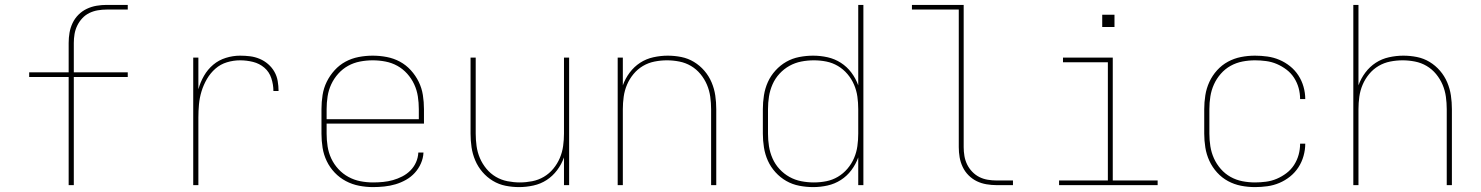

<svg xmlns="http://www.w3.org/2000/svg" viewBox="-20 -755 6040 783"><path d="M260 0V-441H99V-460H260V-580Q260 -601 263.5 -621.5Q267 -642 276 -661Q285 -680 300 -695Q315 -710 334 -719Q353 -728 373.5 -731.5Q394 -735 415 -735H501V-716H415Q397 -716 379 -713Q361 -710 344.5 -702Q328 -694 315.5 -680.5Q303 -667 295 -650.5Q287 -634 284 -616Q281 -598 281 -580V-460H501V-441H281V0Z M768 0V-520H789V-391Q797 -420 812 -446Q827 -472 849.5 -491Q872 -510 901 -519Q930 -528 959 -528Q980 -528 1000 -525.5Q1020 -523 1039 -515Q1058 -507 1073.5 -493.5Q1089 -480 1099 -462.5Q1109 -445 1112.5 -424.5Q1116 -404 1116 -384H1095Q1095 -410 1086.5 -436Q1078 -462 1058 -479Q1038 -496 1012 -502.5Q986 -509 959 -509Q932 -509 905.5 -501Q879 -493 858.5 -475Q838 -457 824 -433Q810 -409 802 -383Q794 -357 791.5 -330Q789 -303 789 -276V0Z M1501 8Q1473 8 1444.5 2.5Q1416 -3 1390.5 -16.5Q1365 -30 1345 -51Q1325 -72 1312.5 -98Q1300 -124 1295.5 -152.5Q1291 -181 1291 -210V-310Q1291 -339 1295.5 -367.5Q1300 -396 1312.5 -421.5Q1325 -447 1344.5 -468.5Q1364 -490 1389 -503.5Q1414 -517 1442.5 -522.5Q1471 -528 1500 -528Q1529 -528 1557.5 -522.5Q1586 -517 1611 -503.5Q1636 -490 1655.5 -468.5Q1675 -447 1687.5 -421.5Q1700 -396 1704.5 -367.5Q1709 -339 1709 -310V-251H1312V-210Q1312 -184 1316 -158Q1320 -132 1331 -108.5Q1342 -85 1360 -65.5Q1378 -46 1401 -33.5Q1424 -21 1449.5 -16Q1475 -11 1501 -11Q1522 -11 1542.5 -13Q1563 -15 1582.5 -20.5Q1602 -26 1620.5 -35.5Q1639 -45 1653.5 -59.5Q1668 -74 1676.5 -93Q1685 -112 1686 -133H1707Q1706 -110 1696.5 -88.5Q1687 -67 1671.5 -50Q1656 -33 1635.5 -21.5Q1615 -10 1593 -3.5Q1571 3 1547.5 5.5Q1524 8 1501 8ZM1312 -269H1688V-310Q1688 -336 1684 -362Q1680 -388 1669 -411.5Q1658 -435 1640.5 -454.5Q1623 -474 1600.5 -486.5Q1578 -499 1552 -504Q1526 -509 1500 -509Q1474 -509 1448 -504Q1422 -499 1399.5 -486.5Q1377 -474 1359.5 -454.5Q1342 -435 1331 -411.5Q1320 -388 1316 -362Q1312 -336 1312 -310Z M2097 8Q2069 8 2041.5 2.5Q2014 -3 1990 -17.5Q1966 -32 1947.5 -53.5Q1929 -75 1918 -101Q1907 -127 1903 -154.5Q1899 -182 1899 -210V-520H1920V-210Q1920 -185 1923.5 -159.5Q1927 -134 1937 -110.5Q1947 -87 1963.5 -67Q1980 -47 2002 -34Q2024 -21 2049.5 -16Q2075 -11 2100 -11Q2125 -11 2150.5 -16Q2176 -21 2198 -34Q2220 -47 2236.5 -67Q2253 -87 2263 -110.5Q2273 -134 2276.5 -159.5Q2280 -185 2280 -210V-520H2301V0H2280V-113Q2270 -85 2252 -61Q2234 -37 2209.5 -21Q2185 -5 2155.5 1.5Q2126 8 2097 8Z M2499 0V-520H2520V-407Q2530 -435 2548 -459Q2566 -483 2590.5 -499Q2615 -515 2644.5 -521.5Q2674 -528 2703 -528Q2731 -528 2758.5 -522.5Q2786 -517 2810 -502.5Q2834 -488 2852.5 -466.5Q2871 -445 2882 -419Q2893 -393 2897 -365.5Q2901 -338 2901 -310V0H2880V-310Q2880 -335 2876.5 -360.5Q2873 -386 2863 -409.5Q2853 -433 2836.5 -453Q2820 -473 2798 -486Q2776 -499 2750.5 -504Q2725 -509 2700 -509Q2675 -509 2649.5 -504Q2624 -499 2602 -486Q2580 -473 2563.5 -453Q2547 -433 2537 -409.5Q2527 -386 2523.5 -360.5Q2520 -335 2520 -310V0Z M3296 8Q3268 8 3239.5 2.5Q3211 -3 3186.5 -17Q3162 -31 3142.5 -52.5Q3123 -74 3111.5 -99.5Q3100 -125 3095.5 -153.5Q3091 -182 3091 -210V-310Q3091 -338 3095.5 -366.5Q3100 -395 3111.5 -420.5Q3123 -446 3142.5 -467.5Q3162 -489 3186.5 -503Q3211 -517 3239.5 -522.5Q3268 -528 3296 -528Q3326 -528 3355 -521.5Q3384 -515 3409 -499Q3434 -483 3452 -459Q3470 -435 3480 -407V-735H3501V0H3480V-113Q3470 -85 3452 -61Q3434 -37 3409 -21Q3384 -5 3355 1.5Q3326 8 3296 8ZM3299 -11Q3325 -11 3350 -16Q3375 -21 3397 -34Q3419 -47 3436 -67Q3453 -87 3463 -110.5Q3473 -134 3476.5 -159Q3480 -184 3480 -210V-310Q3480 -336 3476.5 -361Q3473 -386 3463 -409.5Q3453 -433 3436 -453Q3419 -473 3397 -486Q3375 -499 3350 -504Q3325 -509 3299 -509Q3273 -509 3247.5 -504Q3222 -499 3199.5 -486.5Q3177 -474 3159 -454.5Q3141 -435 3130.5 -411Q3120 -387 3116 -361.5Q3112 -336 3112 -310V-210Q3112 -184 3116 -158.5Q3120 -133 3130.5 -109Q3141 -85 3159 -65.5Q3177 -46 3199.5 -33.5Q3222 -21 3247.5 -16Q3273 -11 3299 -11Z M4044 0Q4024 0 4003 -3.5Q3982 -7 3963.5 -16Q3945 -25 3930 -40Q3915 -55 3906 -74Q3897 -93 3893.5 -113.5Q3890 -134 3890 -155V-716H3699V-735H3910V-155Q3910 -137 3913 -119Q3916 -101 3924 -84.5Q3932 -68 3945 -54.5Q3958 -41 3974 -33Q3990 -25 4008 -22Q4026 -19 4044 -19H4111V0Z M4299 0V-19H4498V-501H4315V-520H4518V-19H4701V0ZM4475 -645V-695H4525V-645Z M5098 8Q5069 8 5041 2.5Q5013 -3 4988 -16.5Q4963 -30 4943.5 -51.5Q4924 -73 4912 -99Q4900 -125 4895.5 -153.5Q4891 -182 4891 -210V-310Q4891 -338 4895.5 -366.5Q4900 -395 4912 -421Q4924 -447 4943.5 -468.5Q4963 -490 4988 -503.5Q5013 -517 5041 -522.5Q5069 -528 5098 -528Q5123 -528 5148.5 -524.5Q5174 -521 5197.5 -511Q5221 -501 5241 -485Q5261 -469 5275 -447.5Q5289 -426 5296 -401Q5303 -376 5303 -351H5282Q5282 -374 5276 -396Q5270 -418 5257.5 -437.5Q5245 -457 5226.5 -471Q5208 -485 5187 -494Q5166 -503 5143 -506Q5120 -509 5098 -509Q5072 -509 5046.5 -504Q5021 -499 4998.5 -486.5Q4976 -474 4958.5 -454Q4941 -434 4930.5 -410.5Q4920 -387 4916 -361.5Q4912 -336 4912 -310V-210Q4912 -184 4916 -158.5Q4920 -133 4930.5 -109.5Q4941 -86 4958.5 -66Q4976 -46 4998.5 -33.5Q5021 -21 5046.5 -16Q5072 -11 5098 -11Q5120 -11 5143 -14Q5166 -17 5187 -26Q5208 -35 5226.5 -49Q5245 -63 5257.5 -82.5Q5270 -102 5276 -124Q5282 -146 5282 -169H5303Q5303 -144 5296 -119Q5289 -94 5275 -72.5Q5261 -51 5241 -35Q5221 -19 5197.5 -9Q5174 1 5148.5 4.5Q5123 8 5098 8Z M5499 0V-735H5520V-407Q5530 -435 5548 -459Q5566 -483 5590.5 -499Q5615 -515 5644.5 -521.5Q5674 -528 5703 -528Q5731 -528 5758.5 -522.5Q5786 -517 5810 -502.5Q5834 -488 5852.5 -466.5Q5871 -445 5882 -419Q5893 -393 5897 -365.5Q5901 -338 5901 -310V0H5880V-310Q5880 -335 5876.5 -360.5Q5873 -386 5863 -409.5Q5853 -433 5836.5 -453Q5820 -473 5798 -486Q5776 -499 5750.5 -504Q5725 -509 5700 -509Q5675 -509 5649.5 -504Q5624 -499 5602 -486Q5580 -473 5563.5 -453Q5547 -433 5537 -409.5Q5527 -386 5523.5 -360.5Q5520 -335 5520 -310V0Z"/></svg>

Font: Iosevka SS04 Thin Extended
Style: Regular
Weight: 100
Width: 7
Monospace: yes
Designer: Belleve Invis
Foundry: Belleve Invis
Version: Version 19.0.0; ttfautohint (v1.8.4)